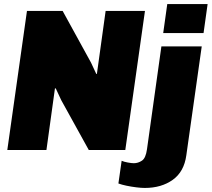

<svg xmlns="http://www.w3.org/2000/svg" viewBox="-20 -740 1044 947"><path d="M16 0 113 -686H289L429 -431L455 -375L458 -376L501 -686H695L598 0H418L282 -246L255 -304H251L209 0ZM694 187Q677 187 652.5 184Q628 181 604 176Q580 171 564 165L580 53Q591 58 610 61.5Q629 65 640 65Q661 65 680 52.5Q699 40 705 -4L776 -511H975L899 26Q888 107 832 147Q776 187 694 187ZM785 -577 805 -720H1004L984 -577Z"/></svg>

Font: Chivo Medium Black
Style: Italic
Weight: 900
Italic angle: -8.05°
Version: Version 2.002